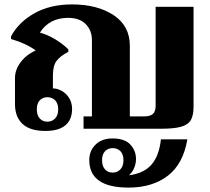

<svg xmlns="http://www.w3.org/2000/svg" viewBox="-20 -584 951 871"><path d="M30 -419Q65 -484 136.5 -524Q208 -564 307 -564Q421 -564 495 -515.5Q569 -467 569 -376V-56H634Q663 -56 674.5 -68Q686 -80 686 -103V-553H858V-100Q858 -60 845.5 -39Q833 -18 801.5 -9Q770 0 711 0H359V-56H397V-402Q397 -446 369 -474.5Q341 -503 289 -503Q204 -503 161 -436Q195 -427 230 -406Q265 -385 290 -360V-349Q252 -329 236 -307Q220 -285 220 -240V-183Q239 -183 259.5 -172Q280 -161 293.5 -139.5Q307 -118 307 -90Q307 -41 276.5 -15.5Q246 10 186 10Q116 10 82 -22Q48 -54 48 -111V-231Q48 -267 73.5 -301.5Q99 -336 142 -355Q99 -387 30 -407ZM195 -32Q216 -32 230 -46.5Q244 -61 244 -88Q244 -115 230 -129Q216 -143 195 -143Q174 -143 160.5 -129Q147 -115 147 -88Q147 -61 160.5 -46.5Q174 -32 195 -32ZM490 44Q545 44 571 71.5Q597 99 597 138Q597 157 589 177Q581 197 565 211Q632 203 667 163Q702 123 710 48H830Q811 160 741 213.5Q671 267 563 267Q385 267 385 142Q385 100 413.5 72Q442 44 490 44ZM491 199Q512 199 526 184.5Q540 170 540 143Q540 116 526.5 102Q513 88 491 88Q470 88 456.5 102Q443 116 443 143Q443 170 456.5 184.5Q470 199 491 199Z"/></svg>

Font: Trirong ExtraBold
Style: Regular
Weight: 800
Designer: Katatrad Team
Foundry: CadsonDemak
Version: Version 1.001